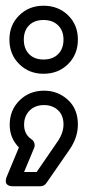

<svg xmlns="http://www.w3.org/2000/svg" viewBox="-29 -522 304 671"><path d="M-4.9 94.2 37.1 -6.8Q4.9 -39.1 4.9 -85.9Q4.9 -137.2 39.3 -171.1Q73.7 -205.1 125 -205.1Q173.3 -205.1 208.3 -173.1Q243.2 -141.1 243.2 -86.9Q243.2 -41.5 213.9 1L132.8 118.2Q125 128.9 111.8 128.9H18.1Q17.1 128.9 15.9 128.9Q14.6 128.9 10.7 128.7Q6.8 128.4 3.9 127.4Q1 126.5 -2.4 124Q-5.9 121.6 -7.6 118.2Q-9.3 114.7 -8.8 108.4Q-8.3 102.1 -4.9 94.2ZM3.9 -383.8Q3.9 -434.6 38.1 -468.3Q72.3 -502 123 -502Q174.8 -502 209 -468.5Q243.2 -435.1 243.2 -383.8Q243.2 -332 209 -298.1Q174.8 -264.2 123 -264.2Q72.3 -264.2 38.1 -298.1Q3.9 -332 3.9 -383.8ZM54.2 -383.8Q54.2 -351.6 72.8 -332.8Q91.3 -314 123 -314Q155.3 -314 174.1 -332.8Q192.9 -351.6 192.9 -383.8Q192.9 -414.6 174.1 -433.3Q155.3 -452.1 123 -452.1Q91.3 -452.1 72.8 -433.6Q54.2 -415 54.2 -383.8ZM55.2 79.1H99.1L171.9 -26.9Q192.9 -57.1 192.9 -86.9Q192.9 -119.1 173.6 -137Q154.3 -154.8 125 -154.8Q93.8 -154.8 74.5 -135.7Q55.2 -116.7 55.2 -85.9Q55.2 -52.7 81.1 -35.2Q88.4 -30.8 91.1 -21.5Q93.8 -12.2 89.8 -3.9Z"/></svg>

Font: Trueno ExtraBold Outline
Style: Regular
Weight: 800
Width: 6
Designer: Julieta Ulanovsky
Foundry: Julieta Ulanovsky
Version: Version 3.001b | FøM Fix